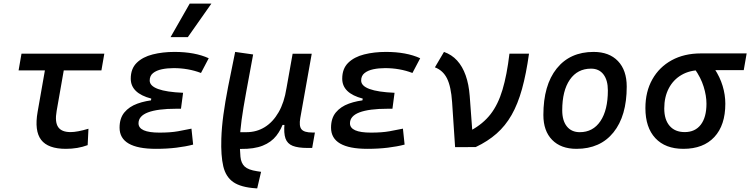

<svg xmlns="http://www.w3.org/2000/svg" viewBox="-20 -815 4158 1064"><path d="M345.2 9.8Q246.1 9.8 208 -40Q169.9 -89.8 188.5 -195.3L245.1 -517.6H349.6L293.9 -200.2Q283.2 -139.6 302 -111.3Q320.8 -83 371.1 -83Q408.2 -83 470.2 -101.6L465.8 -10.7Q411.1 9.8 345.2 9.8ZM83 -424.8 99.1 -517.6H558.1L542 -424.8Z M844.2 9.8Q642.6 9.8 642.6 -107.4Q642.6 -159.7 669.2 -191.9Q695.8 -224.1 741.5 -240.7Q787.1 -257.3 844.2 -261.7L994.6 -300.8L982.9 -212.4H957.5Q904.8 -212.4 865.5 -207.3Q826.2 -202.1 800 -192.1Q773.9 -182.1 760.7 -167Q747.6 -151.9 747.6 -131.8Q747.6 -80.1 863.8 -80.1Q924.8 -80.1 966.6 -87.6Q1008.3 -95.2 1041 -102.1L1050.3 -13.7Q1009.3 -2.9 957.3 3.4Q905.3 9.8 844.2 9.8ZM808.1 -212.4 818.4 -268.6Q704.6 -298.3 704.6 -378.9Q704.6 -434.6 737.8 -467Q771 -499.5 826.2 -513.4Q881.3 -527.3 946.8 -527.3Q1060.1 -527.3 1136.7 -492.2L1093.8 -410.6Q1023.4 -437.5 941.9 -437.5Q907.2 -437.5 877 -431.2Q846.7 -424.8 828.1 -409.9Q809.6 -395 809.6 -368.7Q809.6 -338.9 856 -321.8Q902.3 -304.7 994.6 -300.8L982.9 -212.4ZM925.3 -609.4 1031.2 -794.9H1151.4L1021 -609.4Z M1405.3 229 1397.5 228.5Q1314.9 223.1 1272.9 194.1Q1231 165 1217.3 106.4Q1203.6 47.9 1206.5 -45.9Q1208.5 -108.9 1218 -179Q1227.5 -249 1244.1 -334.2Q1260.7 -419.4 1283.2 -527.3L1382.8 -513.2Q1360.4 -392.1 1344 -303.2Q1327.6 -214.4 1318.8 -150.1Q1310.1 -85.9 1309.1 -37.1Q1309.1 18.6 1312.5 53.7Q1315.9 88.9 1335.7 107.7Q1355.5 126.5 1404.3 133.8L1426.8 137.2ZM1314.5 10.3 1287.1 9.8 1294.4 -82.5H1346.2Q1401.9 -82.5 1447.3 -110.6Q1492.7 -138.7 1523.9 -192.9Q1555.2 -247.1 1567.4 -325.7L1558.6 -122.6H1526.4L1554.2 -146Q1539.1 -98.1 1511.2 -62.5Q1483.4 -26.9 1435.8 -7.8Q1388.2 11.2 1314.5 10.3ZM1684.6 4.9Q1631.8 4.9 1602.1 -6.8Q1572.3 -18.6 1562 -47.9Q1551.8 -77.1 1556.6 -129.4L1560.5 -183.6L1551.3 -234.9L1601.6 -517.1H1707.5L1644 -160.6Q1636.2 -116.2 1650.9 -98.4Q1665.5 -80.6 1710.9 -80.6H1725.1L1710 4.9Z M2016.1 9.8Q1814.5 9.8 1814.5 -107.4Q1814.5 -159.7 1841.1 -191.9Q1867.7 -224.1 1913.3 -240.7Q1959 -257.3 2016.1 -261.7L2166.5 -300.8L2154.8 -212.4H2129.4Q2076.7 -212.4 2037.4 -207.3Q1998 -202.1 1971.9 -192.1Q1945.8 -182.1 1932.6 -167Q1919.4 -151.9 1919.4 -131.8Q1919.4 -80.1 2035.6 -80.1Q2096.7 -80.1 2138.4 -87.6Q2180.2 -95.2 2212.9 -102.1L2222.2 -13.7Q2181.2 -2.9 2129.2 3.4Q2077.1 9.8 2016.1 9.8ZM1980 -212.4 1990.2 -268.6Q1876.5 -298.3 1876.5 -378.9Q1876.5 -434.6 1909.7 -467Q1942.9 -499.5 1998 -513.4Q2053.2 -527.3 2118.7 -527.3Q2231.9 -527.3 2308.6 -492.2L2265.6 -410.6Q2195.3 -437.5 2113.8 -437.5Q2079.1 -437.5 2048.8 -431.2Q2018.6 -424.8 2000 -409.9Q1981.4 -395 1981.4 -368.7Q1981.4 -338.9 2027.8 -321.8Q2074.2 -304.7 2166.5 -300.8L2154.8 -212.4Z M2502 0.5 2485.4 -249Q2479.5 -335.4 2457.3 -380.1Q2435.1 -424.8 2390.1 -441.9L2440.4 -527.3Q2483.4 -512.2 2513.2 -479.5Q2543 -446.8 2560.5 -397.5Q2578.1 -348.1 2583 -283.2L2601.1 -38.6ZM2616.2 0 2502 0.5 2589.8 -92.3Q2656.7 -128.4 2698.5 -182.1Q2740.2 -235.8 2764.6 -317.4Q2789.1 -398.9 2803.2 -517.6H2911.6Q2896 -405.3 2872.8 -321.8Q2849.6 -238.3 2815.2 -178Q2780.8 -117.7 2731.9 -74.7Q2683.1 -31.7 2616.2 0Z M3174.8 9.8Q3088.4 9.8 3039.8 -39.8Q2991.2 -89.4 2991.2 -177.7Q2991.2 -342.8 3064.9 -435.1Q3138.7 -527.3 3269.5 -527.3Q3356 -527.3 3404.5 -476.6Q3453.1 -425.8 3453.1 -335Q3453.1 -172.4 3379.6 -81.3Q3306.2 9.8 3174.8 9.8ZM3192.9 -82.5Q3266.1 -82.5 3307.4 -143.8Q3348.6 -205.1 3348.6 -314Q3348.6 -370.6 3324.2 -402.6Q3299.8 -434.6 3255.4 -434.6Q3180.2 -434.6 3137.9 -373.5Q3095.7 -312.5 3095.7 -203.6Q3095.7 -146.5 3121.3 -114.5Q3147 -82.5 3192.9 -82.5Z M3767.1 9.8Q3667 9.8 3611.8 -49.3Q3556.6 -108.4 3556.6 -215.8Q3556.6 -307.1 3595 -375.2Q3633.3 -443.4 3702.4 -481.2Q3771.5 -519 3863.8 -519H4117.7L4101.6 -426.3H3863.8Q3802.7 -426.3 3757.1 -399.9Q3711.4 -373.5 3686.3 -325.7Q3661.1 -277.8 3661.1 -213.9Q3661.1 -151.9 3690.9 -117.4Q3720.7 -83 3774.4 -83Q3832 -83 3863.5 -124Q3895 -165 3895 -240.2Q3895 -284.2 3879.4 -334.7Q3863.8 -385.3 3828.6 -434.6H3939Q3969.7 -388.2 3984.6 -338.9Q3999.5 -289.6 3999.5 -240.2Q3999.5 -121.1 3938.7 -55.7Q3877.9 9.8 3767.1 9.8Z"/></svg>

Font: Cascadia Mono NF
Style: Italic
Weight: 400
Italic angle: -10°
Monospace: yes
Designer: Aaron Bell
Foundry: Saja Typeworks
Version: Version 2404.023